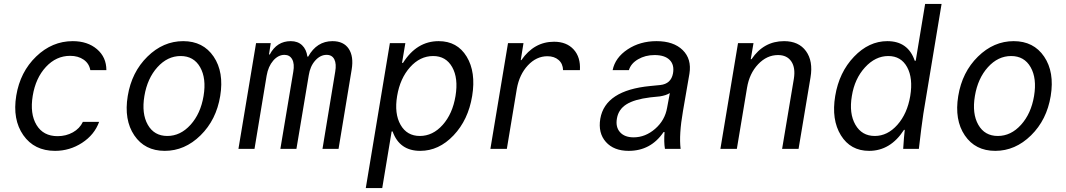

<svg xmlns="http://www.w3.org/2000/svg" viewBox="-20 -760 5440 980"><path d="M403 -138H486Q462 -72 399 -31Q336 10 261 10Q155 10 99 -70Q43 -150 63 -272Q83 -393 164.5 -471.5Q246 -550 351 -550Q427 -550 475 -509Q523 -468 523 -402H441Q435 -436 407 -455.5Q379 -475 338 -475Q267 -475 214.5 -418.5Q162 -362 147 -271Q132 -179 166.5 -122Q201 -65 274 -65Q317 -65 352 -84.5Q387 -104 403 -138Z M1003.5 -69Q923 10 821 10Q719 10 665.5 -69Q612 -148 632 -270Q652 -392 732.5 -471Q813 -550 915 -550Q1017 -550 1070.5 -471Q1124 -392 1104 -270Q1084 -148 1003.5 -69ZM734.5 -123Q767 -66 834 -66Q901 -66 952.5 -123Q1004 -180 1019 -270Q1034 -360 1001.5 -417Q969 -474 902 -474Q835 -474 783.5 -417Q732 -360 717 -270Q702 -180 734.5 -123Z M1197 0 1287 -540H1362L1353 -482H1357Q1393 -550 1464 -550Q1500 -550 1522 -529Q1544 -508 1549 -471H1553Q1597 -550 1677 -550Q1734 -550 1760 -511Q1786 -472 1775 -405L1708 0H1626L1691 -394Q1698 -434 1686.5 -457Q1675 -480 1647 -480Q1615 -480 1589 -451Q1563 -422 1556 -376L1493 0H1411L1477 -394Q1484 -434 1471.5 -457Q1459 -480 1432 -480Q1400 -480 1374.5 -450.5Q1349 -421 1341 -374L1279 0Z M1970 -540H2049L2032 -439H2037Q2107 -550 2219 -550Q2314 -550 2362 -471Q2410 -392 2390 -270Q2370 -148 2295 -69Q2220 10 2125 10Q2019 10 1984 -89H1979L1931 200H1847ZM2191 -474Q2124 -474 2073 -417Q2022 -360 2007 -270Q1992 -180 2024.5 -123Q2057 -66 2123 -66Q2189 -66 2239.5 -122.5Q2290 -179 2305 -270Q2320 -361 2288 -417.5Q2256 -474 2191 -474Z M2567 0H2483L2573 -540H2652L2638 -453H2641Q2706 -547 2808 -547Q2872 -547 2908 -507.5Q2944 -468 2940 -402H2854Q2853 -435 2831 -454Q2809 -473 2774 -473Q2718 -473 2674.5 -426.5Q2631 -380 2618 -307Z M3415 -385Q3423 -429 3398 -454Q3373 -479 3321 -479Q3274 -479 3237 -457.5Q3200 -436 3190 -402H3107Q3120 -466 3183.5 -508Q3247 -550 3331 -550Q3418 -550 3464.5 -504.5Q3511 -459 3499 -384L3466 -193Q3445 -73 3454 0H3374Q3368 -35 3372 -86H3367Q3302 10 3189 10Q3113 10 3072.5 -35.5Q3032 -81 3044 -154Q3069 -299 3299 -321L3350 -326Q3405 -332 3415 -385ZM3399 -285Q3380 -273 3348 -268L3299 -263Q3218 -253 3177.5 -227.5Q3137 -202 3129 -156Q3121 -112 3144.5 -85.5Q3168 -59 3214 -59Q3274 -59 3324 -102.5Q3374 -146 3385 -210Z M3657 0 3747 -540H3826L3812 -458H3816Q3878 -550 3982 -550Q4057 -550 4094 -499Q4131 -448 4117 -365L4056 0H3972L4032 -358Q4041 -414 4019 -446.5Q3997 -479 3951 -479Q3894 -479 3849.5 -432Q3805 -385 3793 -312L3741 0Z M4590 0Q4594 -64 4598 -97H4594Q4525 10 4416 10Q4321 10 4272 -69.5Q4223 -149 4243 -270Q4263 -391 4339 -470.5Q4415 -550 4509 -550Q4615 -550 4649 -450H4654L4702 -740H4786L4693 -180Q4683 -114 4670 0ZM4445 -66Q4510 -66 4560.5 -123Q4611 -180 4626 -270Q4641 -361 4610 -417.5Q4579 -474 4514 -474Q4448 -474 4395 -416Q4342 -358 4328 -270Q4313 -181 4346 -123.5Q4379 -66 4445 -66Z M5242.5 -69Q5162 10 5060 10Q4958 10 4904.5 -69Q4851 -148 4871 -270Q4891 -392 4971.5 -471Q5052 -550 5154 -550Q5256 -550 5309.5 -471Q5363 -392 5343 -270Q5323 -148 5242.5 -69ZM4973.5 -123Q5006 -66 5073 -66Q5140 -66 5191.5 -123Q5243 -180 5258 -270Q5273 -360 5240.5 -417Q5208 -474 5141 -474Q5074 -474 5022.5 -417Q4971 -360 4956 -270Q4941 -180 4973.5 -123Z"/></svg>

Font: CommitMono
Style: Italic
Weight: 400
Monospace: yes
Designer: Eigil Nikolajsen
Foundry: Eigil Nikolajsen
Version: Version 1.143